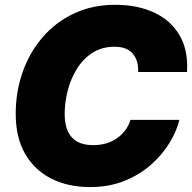

<svg xmlns="http://www.w3.org/2000/svg" viewBox="-20 -757 788 787"><path d="M348.6 9.8Q258.8 9.8 190.2 -24.9Q121.6 -59.6 83 -126.5Q44.4 -193.4 44.4 -290Q44.4 -381.3 73 -462.2Q101.6 -543 155.3 -605Q209 -667 284.2 -702.1Q359.4 -737.3 452.1 -737.3Q543.5 -737.3 611.8 -705.6Q680.2 -673.8 716.1 -612.3Q752 -550.8 746.6 -461.9H546.4Q548.3 -508.3 524.4 -536.9Q500.5 -565.4 449.7 -565.4Q397.5 -565.4 358.9 -540.5Q320.3 -515.6 295.2 -474.9Q270 -434.1 257.6 -385.7Q245.1 -337.4 245.1 -290.5Q245.1 -162.1 361.8 -162.1Q419.9 -162.1 460 -190.7Q500 -219.2 515.1 -265.6H715.3Q704.1 -219.2 674.6 -170.9Q645 -122.6 598.6 -81.5Q552.2 -40.5 489.5 -15.4Q426.8 9.8 348.6 9.8Z"/></svg>

Font: Inter Black
Style: Italic
Weight: 900
Italic angle: -9.39999°
Designer: Rasmus Andersson
Foundry: rsms
Version: Version 4.000;git-a52131595